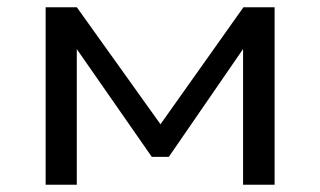

<svg xmlns="http://www.w3.org/2000/svg" viewBox="-20 -510 884 530"><path d="M106 0V-490H192L423 -167L652 -490H738V0H651V-395H665L446 -77H399L177 -396H192V0Z"/></svg>

Font: Nunito Sans 10pt Expanded
Style: Regular
Weight: 400
Width: 7
Designer: Vernon Adams
Foundry: Vernon Adams
Version: Version 3.101;gftools[0.9.27]